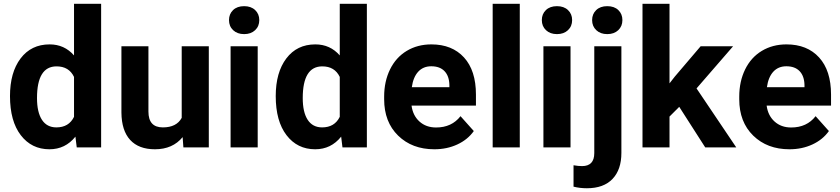

<svg xmlns="http://www.w3.org/2000/svg" viewBox="-20 -770 4387 1003"><path d="M32.2 -268.1Q32.2 -391.6 87.6 -464.8Q143.1 -538.1 239.3 -538.1Q316.4 -538.1 366.7 -480.5V-750H508.3V0H380.9L374 -56.2Q321.3 9.8 238.3 9.8Q145 9.8 88.6 -63.7Q32.2 -137.2 32.2 -268.1ZM173.3 -257.8Q173.3 -183.6 199.2 -144Q225.1 -104.5 274.4 -104.5Q339.8 -104.5 366.7 -159.7V-368.2Q340.3 -423.3 275.4 -423.3Q173.3 -423.3 173.3 -257.8Z M934.1 -53.7Q881.8 9.8 789.6 9.8Q704.6 9.8 659.9 -39.1Q615.2 -87.9 614.3 -182.1V-528.3H755.4V-187Q755.4 -104.5 830.6 -104.5Q902.3 -104.5 929.2 -154.3V-528.3H1070.8V0H938Z M1326.2 0H1184.6V-528.3H1326.2ZM1176.3 -665Q1176.3 -696.8 1197.5 -717.3Q1218.8 -737.8 1255.4 -737.8Q1291.5 -737.8 1313 -717.3Q1334.5 -696.8 1334.5 -665Q1334.5 -632.8 1312.7 -612.3Q1291 -591.8 1255.4 -591.8Q1219.7 -591.8 1198 -612.3Q1176.3 -632.8 1176.3 -665Z M1420.4 -268.1Q1420.4 -391.6 1475.8 -464.8Q1531.2 -538.1 1627.4 -538.1Q1704.6 -538.1 1754.9 -480.5V-750H1896.5V0H1769L1762.2 -56.2Q1709.5 9.8 1626.5 9.8Q1533.2 9.8 1476.8 -63.7Q1420.4 -137.2 1420.4 -268.1ZM1561.5 -257.8Q1561.5 -183.6 1587.4 -144Q1613.3 -104.5 1662.6 -104.5Q1728 -104.5 1754.9 -159.7V-368.2Q1728.5 -423.3 1663.6 -423.3Q1561.5 -423.3 1561.5 -257.8Z M2249 9.8Q2132.8 9.8 2059.8 -61.5Q1986.8 -132.8 1986.8 -251.5V-265.1Q1986.8 -344.7 2017.6 -407.5Q2048.3 -470.2 2104.7 -504.2Q2161.1 -538.1 2233.4 -538.1Q2341.8 -538.1 2404.1 -469.7Q2466.3 -401.4 2466.3 -275.9V-218.3H2129.9Q2136.7 -166.5 2171.1 -135.3Q2205.6 -104 2258.3 -104Q2339.8 -104 2385.7 -163.1L2455.1 -85.4Q2423.3 -40.5 2369.1 -15.4Q2314.9 9.8 2249 9.8ZM2232.9 -423.8Q2190.9 -423.8 2164.8 -395.5Q2138.7 -367.2 2131.3 -314.5H2327.6V-325.7Q2326.7 -372.6 2302.2 -398.2Q2277.8 -423.8 2232.9 -423.8Z M2695.3 0H2553.7V-750H2695.3Z M2960.4 0H2818.8V-528.3H2960.4ZM2810.5 -665Q2810.5 -696.8 2831.8 -717.3Q2853 -737.8 2889.6 -737.8Q2925.8 -737.8 2947.3 -717.3Q2968.8 -696.8 2968.8 -665Q2968.8 -632.8 2947 -612.3Q2925.3 -591.8 2889.6 -591.8Q2854 -591.8 2832.3 -612.3Q2810.5 -632.8 2810.5 -665Z M3226.1 -528.3V28.8Q3226.1 116.2 3179.7 164.8Q3133.3 213.4 3045.9 213.4Q3009.3 213.4 2976.1 205.1V93.3Q3001.5 97.7 3020.5 97.7Q3084.5 97.7 3084.5 29.8V-528.3ZM3073.2 -665Q3073.2 -696.8 3094.5 -717.3Q3115.7 -737.8 3152.3 -737.8Q3189 -737.8 3210.2 -717.3Q3231.4 -696.8 3231.4 -665Q3231.4 -632.8 3209.7 -612.3Q3188 -591.8 3152.3 -591.8Q3116.7 -591.8 3095 -612.3Q3073.2 -632.8 3073.2 -665Z M3528.3 -211.9 3477.5 -161.1V0H3336.4V-750H3477.5V-334.5L3504.9 -369.6L3640.1 -528.3H3809.6L3618.7 -308.1L3826.2 0H3664.1Z M4104 9.8Q3987.8 9.8 3914.8 -61.5Q3841.8 -132.8 3841.8 -251.5V-265.1Q3841.8 -344.7 3872.6 -407.5Q3903.3 -470.2 3959.7 -504.2Q4016.1 -538.1 4088.4 -538.1Q4196.8 -538.1 4259 -469.7Q4321.3 -401.4 4321.3 -275.9V-218.3H3984.9Q3991.7 -166.5 4026.1 -135.3Q4060.5 -104 4113.3 -104Q4194.8 -104 4240.7 -163.1L4310.1 -85.4Q4278.3 -40.5 4224.1 -15.4Q4169.9 9.8 4104 9.8ZM4087.9 -423.8Q4045.9 -423.8 4019.8 -395.5Q3993.7 -367.2 3986.3 -314.5H4182.6V-325.7Q4181.6 -372.6 4157.2 -398.2Q4132.8 -423.8 4087.9 -423.8Z"/></svg>

Font: Vazir FD-UI
Style: Bold-FD-UI
Weight: 700
Designer: Saber Rastikerdar
Foundry: Saber Rastikerdar
Version: Version 30.0.0